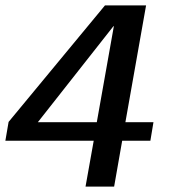

<svg xmlns="http://www.w3.org/2000/svg" viewBox="-25 -695 654 715"><path d="M293.5 0H400L430 -171H535L546.5 -240H442L519 -675H366L7 -241L-5 -171H324ZM116 -240 397.5 -597.5H399L335.5 -240Z"/></svg>

Font: Anybody SemiExpanded
Style: Italic
Weight: 400
Width: 6
Italic angle: -10°
Version: Version 1.113;gftools[0.9.25]